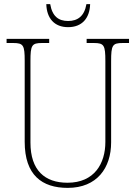

<svg xmlns="http://www.w3.org/2000/svg" viewBox="-20 -903 661 933"><path d="M311 -771C379 -771 416 -815 418 -883H400C390 -824 357 -801 311 -801C264 -801 234 -824 224 -883H205C207 -814 244 -771 311 -771ZM309 10C452 10 520 -88 520 -211V-606C520 -683 526 -694 576 -694H607V-714H401V-694H436C486 -694 492 -683 492 -606V-213C492 -109 439 -15 308 -15C198 -15 128 -75 128 -210V-606C128 -683 134 -694 184 -694H219V-714H12V-694H44C94 -694 100 -683 100 -607V-214C100 -52 184 10 309 10Z"/></svg>

Font: Noto Serif SemiCondensed Thin
Style: Regular
Weight: 100
Width: 4
Designer: Monotype Design Team
Foundry: Monotype Imaging Inc.
Version: Version 2.015